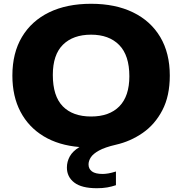

<svg xmlns="http://www.w3.org/2000/svg" viewBox="-20 -770 964 1016"><path d="M492.5 226Q412 226 373 196Q334 166 334 116.5Q334 85.5 349.2 57.8Q364.5 30 400.5 8Q290.5 -1 211 -49Q131.5 -97 88.5 -178.5Q45.5 -260 45.5 -370Q45.5 -489.5 96.2 -574.5Q147 -659.5 240.2 -704.8Q333.5 -750 462 -750Q590.5 -750 684 -704.5Q777.5 -659 828 -574Q878.5 -489 878.5 -370Q878.5 -262 839.2 -186.8Q800 -111.5 735 -66.5Q670 -21.5 592.5 -4Q534.5 9.5 503.5 26.8Q472.5 44 460.5 62.8Q448.5 81.5 448.5 100Q448.5 123.5 466.5 137Q484.5 150.5 523.5 150.5Q537 150.5 554.2 147.5Q571.5 144.5 593.5 137.5V210Q571.5 217.5 547.2 221.8Q523 226 492.5 226ZM462 -153.5Q559 -153.5 611.8 -207.5Q664.5 -261.5 664.5 -366.5Q664.5 -477 610.8 -531.8Q557 -586.5 462 -586.5Q367 -586.5 313.2 -533.5Q259.5 -480.5 259.5 -373.5Q259.5 -261.5 312.2 -207.5Q365 -153.5 462 -153.5Z"/></svg>

Font: Encode Sans Exp XBd
Style: Regular
Weight: 800
Width: 7
Designer: Multiple Designers
Foundry: Impallari Type
Version: Version 3.002; ttfautohint (v1.8.3) -l 8 -r 50 -G 200 -x 14 